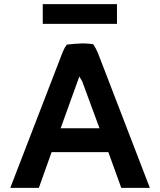

<svg xmlns="http://www.w3.org/2000/svg" viewBox="-20 -914 780 934"><path d="M549 -894H188V-798H549ZM709 0 458 -652C451 -669 443 -685 433 -699C418 -701 401 -703 384 -703C355 -702 329 -700 305 -697C291 -679 283 -656 275 -635L30 0H169L231 -174H507L570 0ZM275 -290 366 -542 380 -518 464 -290Z"/></svg>

Font: Bluebird
Style: Regular
Weight: 400
Designer: Jasper
Foundry: Cannot Into Space Fonts
Version: Version 0.98